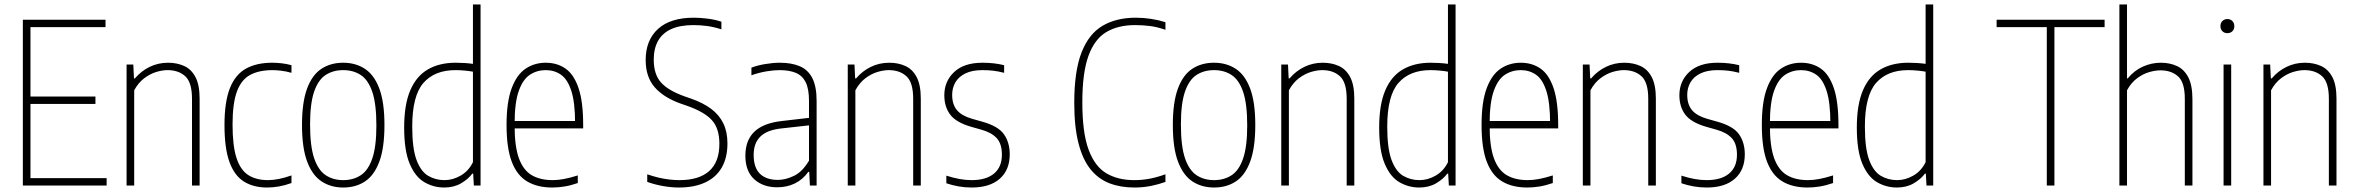

<svg xmlns="http://www.w3.org/2000/svg" viewBox="-20 -828 10516 857"><path d="M82 0V-740H451V-707H116V-33H456V0ZM112 -364V-397H406V-364Z M545 0V-540H575L578 -478H582Q610 -511 648 -529.5Q686 -548 730 -548Q770 -548 802 -533.5Q834 -519 852.5 -484Q871 -449 871 -388V0H837V-387Q837 -460 807 -487.5Q777 -515 728 -515Q705 -515 677.5 -506.8Q650 -498.5 623.8 -478.8Q597.5 -459 579 -425V0Z M1172 9Q1111 9 1068.5 -17.8Q1026 -44.5 1004 -105.5Q982 -166.5 982 -270Q982 -373.5 1006.2 -434.5Q1030.5 -495.5 1078 -521.8Q1125.5 -548 1195 -548Q1214.5 -548 1237 -545.5Q1259.5 -543 1281 -537V-503Q1256.5 -510 1234 -512.5Q1211.5 -515 1197 -515Q1136.5 -515 1096.8 -493.8Q1057 -472.5 1037.5 -419.5Q1018 -366.5 1018 -272Q1018 -176.5 1035.8 -122.5Q1053.5 -68.5 1088.8 -46.2Q1124 -24 1176 -24Q1198 -24 1223.8 -29Q1249.5 -34 1281 -45V-11Q1252 -0.5 1225.2 4.2Q1198.5 9 1172 9Z M1512 9Q1457 9 1415.5 -18.2Q1374 -45.5 1351 -106.8Q1328 -168 1328 -270Q1328 -372 1350.8 -433Q1373.5 -494 1414.8 -521Q1456 -548 1512 -548Q1567 -548 1608.5 -521Q1650 -494 1673 -433Q1696 -372 1696 -270Q1696 -168 1673.2 -106.8Q1650.5 -45.5 1609.2 -18.2Q1568 9 1512 9ZM1512 -24Q1557 -24 1590.2 -45.8Q1623.5 -67.5 1641.8 -120.8Q1660 -174 1660 -268Q1660 -364 1641.8 -417.8Q1623.5 -471.5 1590.2 -493.2Q1557 -515 1512 -515Q1467 -515 1433.8 -493.5Q1400.5 -472 1382.2 -419Q1364 -366 1364 -272Q1364 -176 1382.2 -122Q1400.5 -68 1433.8 -46Q1467 -24 1512 -24Z M1963 9Q1915 9 1874.2 -14.8Q1833.5 -38.5 1808.8 -96.8Q1784 -155 1784 -259Q1784 -360.5 1811 -424.2Q1838 -488 1889.5 -518Q1941 -548 2014 -548Q2032 -548 2052.5 -546.8Q2073 -545.5 2091 -543V-808H2125V0H2095L2092 -53H2088Q2070 -28.5 2038 -9.8Q2006 9 1963 9ZM1964 -24Q2001 -24 2036.2 -44.2Q2071.5 -64.5 2091 -104V-508Q2076 -511 2054 -513Q2032 -515 2013 -515Q1920 -515 1870 -457.8Q1820 -400.5 1820 -263Q1820 -165.5 1839.2 -114Q1858.5 -62.5 1891.2 -43.2Q1924 -24 1964 -24Z M2445 9Q2379 9 2333.5 -17.8Q2288 -44.5 2264.5 -105.5Q2241 -166.5 2241 -270Q2241 -373.5 2264 -434.5Q2287 -495.5 2326.5 -521.8Q2366 -548 2416 -548Q2466.5 -548 2504 -522Q2541.5 -496 2562.2 -435.2Q2583 -374.5 2583 -270V-255H2263V-288H2555L2547 -276Q2547 -370 2530.2 -422Q2513.5 -474 2484 -494.5Q2454.5 -515 2416 -515Q2377 -515 2345.5 -494.5Q2314 -474 2295.5 -422Q2277 -370 2277 -276V-267Q2277 -174.5 2296.2 -121.5Q2315.5 -68.5 2353.2 -46.2Q2391 -24 2447 -24Q2470.5 -24 2497.2 -29Q2524 -34 2559 -45V-11Q2527 0 2499.2 4.5Q2471.5 9 2445 9Z M3010 9Q2978.5 9 2941.5 2.8Q2904.5 -3.5 2869 -16V-50Q2895 -41 2919.5 -35.2Q2944 -29.5 2967.2 -26.8Q2990.5 -24 3013 -24Q3100 -24 3145.5 -64.5Q3191 -105 3191 -186Q3191 -255 3157.2 -292Q3123.5 -329 3046 -356L3020 -365Q2943 -392 2902.5 -438.2Q2862 -484.5 2862 -560Q2862 -648.5 2917 -698.8Q2972 -749 3077 -749Q3106.5 -749 3140.5 -744.5Q3174.5 -740 3200 -731V-697Q3168 -707.5 3137.2 -711.8Q3106.5 -716 3075 -716Q3015.5 -716 2976.2 -698.2Q2937 -680.5 2917.5 -646Q2898 -611.5 2898 -562Q2898 -496 2930.5 -459.8Q2963 -423.5 3038 -397L3064 -388Q3117.5 -369.5 3153.8 -342.5Q3190 -315.5 3208.5 -277.5Q3227 -239.5 3227 -188Q3227 -124.5 3201.8 -80.5Q3176.5 -36.5 3128 -13.8Q3079.5 9 3010 9Z M3449 8Q3386 8 3346.5 -28Q3307 -64 3307 -133Q3307 -202 3347.5 -240.5Q3388 -279 3471 -288L3609 -304L3614 -271L3470 -255Q3405 -248.5 3374.5 -219Q3344 -189.5 3344 -137Q3344 -79.5 3372.2 -52.2Q3400.5 -25 3452 -25Q3486.5 -25 3524.2 -43.2Q3562 -61.5 3591 -111V-378Q3591 -432 3575.8 -461.8Q3560.5 -491.5 3531.2 -503.2Q3502 -515 3460 -515Q3434 -515 3401 -509.5Q3368 -504 3334 -492V-526Q3361 -536.5 3396 -542.2Q3431 -548 3461 -548Q3513.5 -548 3550.2 -532.2Q3587 -516.5 3606 -479Q3625 -441.5 3625 -377V0H3595L3592 -61H3588Q3563.5 -26.5 3527.8 -9.2Q3492 8 3449 8Z M3764 0V-540H3794L3797 -478H3801Q3829 -511 3867 -529.5Q3905 -548 3949 -548Q3989 -548 4021 -533.5Q4053 -519 4071.5 -484Q4090 -449 4090 -388V0H4056V-387Q4056 -460 4026 -487.5Q3996 -515 3947 -515Q3924 -515 3896.5 -506.8Q3869 -498.5 3842.8 -478.8Q3816.5 -459 3798 -425V0Z M4317 9Q4287 9 4258.8 4Q4230.5 -1 4204 -10V-44Q4237 -33.5 4264 -28.8Q4291 -24 4317 -24Q4381.5 -24 4416.8 -53.2Q4452 -82.5 4452 -137Q4452 -186.5 4428.8 -211.5Q4405.5 -236.5 4361 -249L4315 -262Q4247.5 -281.5 4221.2 -316.5Q4195 -351.5 4195 -403Q4195 -465.5 4239.2 -506.8Q4283.5 -548 4365 -548Q4393 -548 4416.2 -545.2Q4439.5 -542.5 4462 -537V-503Q4435 -510 4412.8 -512.5Q4390.5 -515 4365 -515Q4319 -515 4289 -500.2Q4259 -485.5 4244.5 -460.5Q4230 -435.5 4230 -405Q4230 -361.5 4251.5 -336.2Q4273 -311 4318 -298L4364 -285Q4436 -265 4461.5 -228.2Q4487 -191.5 4487 -139Q4487 -69.5 4442.5 -30.2Q4398 9 4317 9Z M5043 9Q4981.5 9 4932 -10Q4882.5 -29 4847.5 -72.5Q4812.5 -116 4793.8 -188.8Q4775 -261.5 4775 -369Q4775 -510.5 4807.5 -593.8Q4840 -677 4901.5 -713Q4963 -749 5050 -749Q5082.5 -749 5116.2 -744Q5150 -739 5182 -729V-695Q5144.5 -708 5112.2 -712Q5080 -716 5046 -716Q4970.5 -716 4918 -684.8Q4865.5 -653.5 4838.2 -578.2Q4811 -503 4811 -371Q4811 -235.5 4839 -160Q4867 -84.5 4918.8 -54.2Q4970.5 -24 5042 -24Q5078 -24 5111 -30.2Q5144 -36.5 5182 -50V-16Q5153 -5.5 5118 1.8Q5083 9 5043 9Z M5399 9Q5344 9 5302.5 -18.2Q5261 -45.5 5238 -106.8Q5215 -168 5215 -270Q5215 -372 5237.8 -433Q5260.5 -494 5301.8 -521Q5343 -548 5399 -548Q5454 -548 5495.5 -521Q5537 -494 5560 -433Q5583 -372 5583 -270Q5583 -168 5560.2 -106.8Q5537.5 -45.5 5496.2 -18.2Q5455 9 5399 9ZM5399 -24Q5444 -24 5477.2 -45.8Q5510.5 -67.5 5528.8 -120.8Q5547 -174 5547 -268Q5547 -364 5528.8 -417.8Q5510.5 -471.5 5477.2 -493.2Q5444 -515 5399 -515Q5354 -515 5320.8 -493.5Q5287.5 -472 5269.2 -419Q5251 -366 5251 -272Q5251 -176 5269.2 -122Q5287.5 -68 5320.8 -46Q5354 -24 5399 -24Z M5699 0V-540H5729L5732 -478H5736Q5764 -511 5802 -529.5Q5840 -548 5884 -548Q5924 -548 5956 -533.5Q5988 -519 6006.5 -484Q6025 -449 6025 -388V0H5991V-387Q5991 -460 5961 -487.5Q5931 -515 5882 -515Q5859 -515 5831.5 -506.8Q5804 -498.5 5777.8 -478.8Q5751.5 -459 5733 -425V0Z M6315 9Q6267 9 6226.2 -14.8Q6185.5 -38.5 6160.8 -96.8Q6136 -155 6136 -259Q6136 -360.5 6163 -424.2Q6190 -488 6241.5 -518Q6293 -548 6366 -548Q6384 -548 6404.5 -546.8Q6425 -545.5 6443 -543V-808H6477V0H6447L6444 -53H6440Q6422 -28.5 6390 -9.8Q6358 9 6315 9ZM6316 -24Q6353 -24 6388.2 -44.2Q6423.5 -64.5 6443 -104V-508Q6428 -511 6406 -513Q6384 -515 6365 -515Q6272 -515 6222 -457.8Q6172 -400.5 6172 -263Q6172 -165.5 6191.2 -114Q6210.5 -62.5 6243.2 -43.2Q6276 -24 6316 -24Z M6797 9Q6731 9 6685.5 -17.8Q6640 -44.5 6616.5 -105.5Q6593 -166.5 6593 -270Q6593 -373.5 6616 -434.5Q6639 -495.5 6678.5 -521.8Q6718 -548 6768 -548Q6818.5 -548 6856 -522Q6893.5 -496 6914.2 -435.2Q6935 -374.5 6935 -270V-255H6615V-288H6907L6899 -276Q6899 -370 6882.2 -422Q6865.5 -474 6836 -494.5Q6806.5 -515 6768 -515Q6729 -515 6697.5 -494.5Q6666 -474 6647.5 -422Q6629 -370 6629 -276V-267Q6629 -174.5 6648.2 -121.5Q6667.5 -68.5 6705.2 -46.2Q6743 -24 6799 -24Q6822.5 -24 6849.2 -29Q6876 -34 6911 -45V-11Q6879 0 6851.2 4.5Q6823.5 9 6797 9Z M7045 0V-540H7075L7078 -478H7082Q7110 -511 7148 -529.5Q7186 -548 7230 -548Q7270 -548 7302 -533.5Q7334 -519 7352.5 -484Q7371 -449 7371 -388V0H7337V-387Q7337 -460 7307 -487.5Q7277 -515 7228 -515Q7205 -515 7177.5 -506.8Q7150 -498.5 7123.8 -478.8Q7097.5 -459 7079 -425V0Z M7598 9Q7568 9 7539.8 4Q7511.5 -1 7485 -10V-44Q7518 -33.5 7545 -28.8Q7572 -24 7598 -24Q7662.5 -24 7697.8 -53.2Q7733 -82.5 7733 -137Q7733 -186.5 7709.8 -211.5Q7686.5 -236.5 7642 -249L7596 -262Q7528.5 -281.5 7502.2 -316.5Q7476 -351.5 7476 -403Q7476 -465.5 7520.2 -506.8Q7564.5 -548 7646 -548Q7674 -548 7697.2 -545.2Q7720.5 -542.5 7743 -537V-503Q7716 -510 7693.8 -512.5Q7671.5 -515 7646 -515Q7600 -515 7570 -500.2Q7540 -485.5 7525.5 -460.5Q7511 -435.5 7511 -405Q7511 -361.5 7532.5 -336.2Q7554 -311 7599 -298L7645 -285Q7717 -265 7742.5 -228.2Q7768 -191.5 7768 -139Q7768 -69.5 7723.5 -30.2Q7679 9 7598 9Z M8048 9Q7982 9 7936.5 -17.8Q7891 -44.5 7867.5 -105.5Q7844 -166.5 7844 -270Q7844 -373.5 7867 -434.5Q7890 -495.5 7929.5 -521.8Q7969 -548 8019 -548Q8069.5 -548 8107 -522Q8144.5 -496 8165.2 -435.2Q8186 -374.5 8186 -270V-255H7866V-288H8158L8150 -276Q8150 -370 8133.2 -422Q8116.5 -474 8087 -494.5Q8057.5 -515 8019 -515Q7980 -515 7948.5 -494.5Q7917 -474 7898.5 -422Q7880 -370 7880 -276V-267Q7880 -174.5 7899.2 -121.5Q7918.5 -68.5 7956.2 -46.2Q7994 -24 8050 -24Q8073.5 -24 8100.2 -29Q8127 -34 8162 -45V-11Q8130 0 8102.2 4.5Q8074.5 9 8048 9Z M8447 9Q8399 9 8358.2 -14.8Q8317.5 -38.5 8292.8 -96.8Q8268 -155 8268 -259Q8268 -360.5 8295 -424.2Q8322 -488 8373.5 -518Q8425 -548 8498 -548Q8516 -548 8536.5 -546.8Q8557 -545.5 8575 -543V-808H8609V0H8579L8576 -53H8572Q8554 -28.5 8522 -9.8Q8490 9 8447 9ZM8448 -24Q8485 -24 8520.2 -44.2Q8555.5 -64.5 8575 -104V-508Q8560 -511 8538 -513Q8516 -515 8497 -515Q8404 -515 8354 -457.8Q8304 -400.5 8304 -263Q8304 -165.5 8323.2 -114Q8342.5 -62.5 8375.2 -43.2Q8408 -24 8448 -24Z M9116 0V-707H8892V-740H9374V-707H9150V0Z M9440 0V-808H9474V-478H9477Q9507 -514 9545.5 -531Q9584 -548 9625 -548Q9665 -548 9697 -533.2Q9729 -518.5 9747.5 -483Q9766 -447.5 9766 -385V0H9732V-387Q9732 -460 9702 -487Q9672 -514 9623 -514Q9600 -514 9572.5 -506Q9545 -498 9518.8 -478.5Q9492.5 -459 9474 -425V0Z M9905 0V-540H9939V0ZM9922 -680Q9908.5 -680 9899.8 -688.5Q9891 -697 9891 -711Q9891 -725.5 9899.8 -734.2Q9908.5 -743 9922 -743Q9935.5 -743 9944.2 -734.2Q9953 -725.5 9953 -711Q9953 -697 9944.2 -688.5Q9935.5 -680 9922 -680Z M10083 0V-540H10113L10116 -478H10120Q10148 -511 10186 -529.5Q10224 -548 10268 -548Q10308 -548 10340 -533.5Q10372 -519 10390.5 -484Q10409 -449 10409 -388V0H10375V-387Q10375 -460 10345 -487.5Q10315 -515 10266 -515Q10243 -515 10215.5 -506.8Q10188 -498.5 10161.8 -478.8Q10135.5 -459 10117 -425V0Z"/></svg>

Font: Encode Sans Condensed Thin
Style: Regular
Weight: 100
Width: 3
Designer: Multiple Designers
Foundry: Impallari Type
Version: Version 3.002